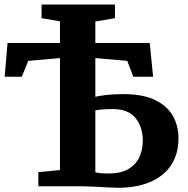

<svg xmlns="http://www.w3.org/2000/svg" viewBox="-20 -840 847 866"><path d="M511.5 7Q503.5 7 481.8 6Q460 5 432.5 3.5Q405 2 379.8 1Q354.5 0 340 0H153V-63.5L250.5 -73V-578L107.5 -565.5L78.5 -494H1L14 -646H250.5V-744L167.5 -758V-819.5H498.5V-758L410 -743V-646H655.5L670.5 -494H581L554 -565.5L410 -578V-403.5Q426 -407.5 458 -411.5Q490 -415.5 536.5 -415.5Q624 -415.5 678.8 -389.2Q733.5 -363 759.2 -318Q785 -273 785 -216.5Q785 -145 751.8 -95Q718.5 -45 657 -19Q595.5 7 511.5 7ZM472.5 -57.5Q523.5 -57.5 557.2 -76.5Q591 -95.5 607.5 -129Q624 -162.5 624 -205.5Q624 -267.5 591.2 -307.8Q558.5 -348 489 -348Q464.5 -348 443.2 -346.5Q422 -345 410 -342V-63Q421 -60 435.5 -58.8Q450 -57.5 472.5 -57.5Z"/></svg>

Font: Merriweather ExtraBold
Style: Regular
Weight: 800
Version: Version 2.100